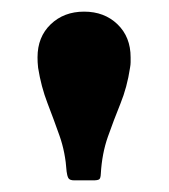

<svg xmlns="http://www.w3.org/2000/svg" viewBox="-20 -783 290 330"><path d="M203.5 -666.5Q204.5 -672 204.5 -676Q204.5 -680 204.5 -684.5Q204.5 -719.5 182 -741.2Q159.5 -763 124.5 -763Q89.8 -763 67.1 -741.2Q44.5 -719.5 44.5 -684.5Q44.5 -680 44.7 -676Q45 -672 45.5 -666.5Q50.7 -634 61.5 -606Q72.3 -578 82.3 -549.7Q92.3 -521.5 94.5 -488.2Q95.3 -481.2 97.4 -477.1Q99.5 -473 107.8 -473H139.8Q148.3 -473 150.6 -474.9Q153 -476.7 153.3 -484.7Q155.3 -519.2 165.4 -547.9Q175.5 -576.5 187 -604.9Q198.5 -633.2 203.5 -666.5Z"/></svg>

Font: Besley
Style: Regular
Weight: 400
Designer: Owen Earl
Foundry: indestructible type*
Version: Version 4.000